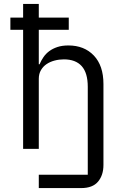

<svg xmlns="http://www.w3.org/2000/svg" viewBox="-20 -760 640 980"><path d="M178 132H428V-317Q428 -388 397 -422.5Q366 -457 306 -457Q282 -457 259 -451Q236 -445 218 -433Q200 -421 189 -402Q178 -383 178 -358V0H98V-608H33V-670H98V-740H178V-670H331V-608H178V-432H182Q190 -451 202 -468.5Q214 -486 231.5 -499Q249 -512 273 -520Q297 -528 329 -528Q410 -528 459 -476.5Q508 -425 508 -331V82Q508 134 480.5 167Q453 200 394 200H178Z"/></svg>

Font: PlemolJP35 Console
Style: Regular
Weight: 400
Version: v2.0.3; ttfautohint (v1.8.4.7-5d5b-dirty) -l 6 -r 45 -G 200 